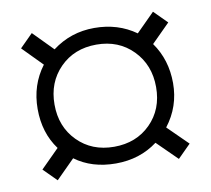

<svg xmlns="http://www.w3.org/2000/svg" viewBox="-59 -610 655 596"><g transform="rotate(-10 268.0 -312.0)"><path d="M153 -428.5Q108 -383 108 -313Q108 -243 153 -197.5Q198 -152 268 -152Q338 -152 383 -197Q428 -242 428 -312Q428 -382 383 -428Q338 -474 268 -474Q198 -474 153 -428.5ZM94 -179Q54 -233 54 -308.5Q54 -384 97 -441L36 -503L77 -544L138 -482Q196 -526 270.5 -526Q345 -526 401 -486L459 -544L500 -503L442 -445Q482 -389 482 -315Q482 -241 437 -183L500 -121L459 -80L396 -142Q340 -100 264.5 -100Q189 -100 136 -139L77 -80L36 -121Z"/></g></svg>

Font: Hind Colombo Light
Style: Regular
Weight: 300
Designer: Jyotish Sonowal, Aditi Pimprikar
Foundry: Indian Type Foundry
Version: Version 1.000;PS 1.0;hotconv 1.0.86;makeotf.lib2.5.63406; tt